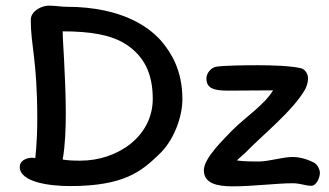

<svg xmlns="http://www.w3.org/2000/svg" viewBox="-20 -658 1166 680"><path d="M215 -634C196 -634 177 -638 153 -638C126 -638 89 -618 89 -588C89 -494 112 -446 112 -238C112 -192 110 -145 105 -98C85 -103 50 -94 50 -67C50 -12 158 1 228 1C419 1 481 -51 543 -111C593 -157 626 -240 626 -307C626 -409 586 -472 551 -513C515 -554 422 -634 215 -634ZM202 -93C211 -144 213 -202 213 -258C213 -319 210 -387 207 -445C205 -486 202 -523 202 -547C302 -547 373 -534 423 -503C490 -461 521 -398 521 -308C521 -174 395 -89 265 -89C236 -89 220 -90 202 -93ZM1061 -342C1066 -352 1071 -367 1071 -380C1071 -394 1063 -411 1047 -416C1013 -425 939 -427 894 -427C846 -427 776 -426 747 -422C725 -418 711 -397 711 -380C711 -345 738 -337 787 -337C834 -337 891 -338 947 -338C918 -288 849 -243 802 -196C774 -166 702 -99 702 -55C702 -8 749 2 805 2C873 2 963 -9 1016 -9C1044 -9 1061 0 1083 0C1101 0 1113 -30 1113 -45C1113 -58 1104 -76 1092 -82C1066 -96 1037 -102 1017 -102C979 -102 935 -86 894 -86C882 -86 839 -86 819 -90L853 -121C910 -180 1018 -266 1061 -342Z"/></svg>

Font: Itim
Style: Regular
Weight: 400
Designer: CadsonDemak Team
Foundry: Pablo Impallari
Version: Version 1.002;PS 001.002;hotconv 1.0.88;makeotf.lib2.5.64775